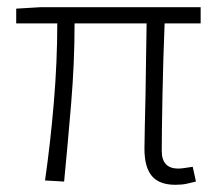

<svg xmlns="http://www.w3.org/2000/svg" viewBox="-20 -501 602 533"><path d="M467 12Q422 12 401.5 -12.5Q381 -37 381 -88Q381 -110 382 -150Q383 -190 384 -239.5Q385 -289 385.5 -340.5Q386 -392 387 -436H187Q187 -327 177.5 -213.5Q168 -100 158 3L105 0Q120 -104 129.5 -217Q139 -330 139 -436H25V-477L92 -481H537V-436H437Q435 -390 433.5 -337.5Q432 -285 431 -235Q430 -185 429.5 -144Q429 -103 429 -82Q429 -33 475 -33Q485 -33 515 -38L524 3Q512 6 498.5 9Q485 12 467 12Z"/></svg>

Font: Assistant Light
Style: Regular
Weight: 300
Designer: Hebrew By Ben Nathan, Latin by Paul Hunt
Version: Version 3.000